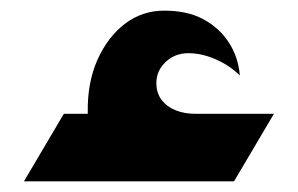

<svg xmlns="http://www.w3.org/2000/svg" viewBox="-20 -741 560 361"><path d="M145 -446V-529Q144 -585 163 -628Q182 -671 214.5 -696Q247 -721 289 -721Q332 -721 362 -705Q392 -689 410 -661.5Q428 -634 431 -599Q412 -618 385.5 -629.5Q359 -641 334 -641Q309 -641 291.5 -624.5Q274 -608 274 -585Q274 -566 284 -553Q294 -540 310.5 -533.5Q327 -527 348 -527H394L395 -446ZM25 -400 100 -527H495L420 -400Z"/></svg>

Font: Reem Kufi Fun SemiBold
Style: Regular
Weight: 600
Designer: Khaled Hosny
Version: Version 1.005